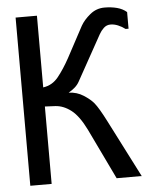

<svg xmlns="http://www.w3.org/2000/svg" viewBox="-51 -745 601 771"><g transform="rotate(-5 250.0 -359.5)"><path d="M476 -610Q463 -620 447.5 -626.5Q432 -633 417 -633Q401 -633 389.5 -622Q378 -611 371 -598L270 -416Q263 -403 251.5 -393Q240 -383 226 -375Q259 -374 285.5 -357Q312 -340 326 -323Q343 -302 371 -247L489 -16H388L290 -220Q262 -277 231.5 -300.5Q201 -324 168 -326L126 -328V-16H40V-694H126V-405Q163 -410 187.5 -440.5Q212 -471 235 -513L302 -638Q315 -661 340.5 -682Q366 -703 399 -703Q426 -703 449 -697Q472 -691 488 -677V-610Z"/></g></svg>

Font: D2Coding
Style: Regular
Weight: 400
Monospace: yes
Designer: Yong-Rak Park; Jeong-Hwan Yoon; Sang-Min Lee;
Foundry: NHN Corporation
Version: Version 1.3.2; Build 20180524